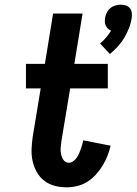

<svg xmlns="http://www.w3.org/2000/svg" viewBox="-20 -793 584 821"><path d="M450 -562 408 -607Q422 -619 434 -633Q446 -647 455 -662Q447 -665 441.5 -670.5Q436 -676 432.5 -683Q429 -690 428.5 -698.5Q428 -707 429 -716Q431 -727 436.5 -738.5Q442 -750 451.5 -758Q461 -766 473 -769.5Q485 -773 496 -773Q507 -773 518 -769.5Q529 -766 535.5 -758Q542 -750 543.5 -738.5Q545 -727 543 -716Q540 -694 531.5 -672.5Q523 -651 511.5 -631.5Q500 -612 484 -594.5Q468 -577 450 -562ZM265 8Q238 8 213.5 1.5Q189 -5 169.5 -20Q150 -35 137.5 -57Q125 -79 119.5 -104Q114 -129 115 -155.5Q116 -182 120 -209L154 -415H91V-520H172L207 -735H333L298 -520H441V-415H280L243 -192Q241 -177 239.5 -162.5Q238 -148 241 -134Q244 -120 252 -108.5Q260 -97 275 -97Q284 -97 293 -103.5Q302 -110 308 -118.5Q314 -127 318 -136.5Q322 -146 325.5 -155.5Q329 -165 331.5 -174.5Q334 -184 336 -193L453 -170Q448 -148 439.5 -126.5Q431 -105 418.5 -84.5Q406 -64 389.5 -46Q373 -28 353 -15.5Q333 -3 310 2.5Q287 8 265 8Z"/></svg>

Font: Iosevka Extrabold
Style: Italic
Weight: 800
Italic angle: -9°
Monospace: yes
Designer: Belleve Invis
Foundry: Belleve Invis
Version: Version 32.5.0; ttfautohint (v1.8.4)